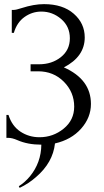

<svg xmlns="http://www.w3.org/2000/svg" viewBox="-20 -690 505 929"><path d="M420 -187Q420 -121 372.5 -67.5Q325 -14 246 4Q236 97 154 167Q119 198 75 219L71 211Q101 192 125 163Q179 97 180 10Q114 10 64 -12Q39 -23 20 -23H11V-134H21Q38 -80 79 -53Q120 -26 171 -26Q237 -26 288 -67.5Q339 -109 339 -174Q339 -244 289 -294.5Q239 -345 164 -345H128V-379H169Q231 -379 274.5 -413.5Q318 -448 318 -505Q318 -562 276 -598Q234 -634 180 -634Q136 -634 99 -608Q62 -582 47 -531H37V-642H46Q58 -642 85 -651Q144 -670 193 -670Q284 -670 337 -623.5Q390 -577 390 -509Q390 -416 289 -364Q420 -306 420 -187Z"/></svg>

Font: Forum
Style: Regular
Weight: 400
Designer: Denis Masharov
Foundry: Denis Masharov
Version: Version 1.000